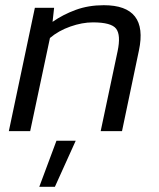

<svg xmlns="http://www.w3.org/2000/svg" viewBox="-20 -504 611 738"><path d="M14 0 114 -474H188L182 -420Q222 -448 271 -466Q320 -484 379 -484Q551 -484 514 -310L449 0H367L432 -307Q445 -369 426.5 -393.5Q408 -418 337 -418Q296 -418 250.5 -402Q205 -386 172 -358L96 0ZM131 214 197 37H271L191 214Z"/></svg>

Font: Kanit Light
Style: Italic
Weight: 300
Italic angle: -12°
Designer: Katatrad Team
Foundry: CadsonDemak
Version: Version 2.000; ttfautohint (v1.8.3)